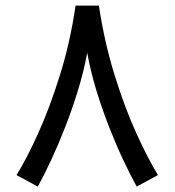

<svg xmlns="http://www.w3.org/2000/svg" viewBox="-20 -653 629 692"><path d="M252.4 -632.8H336.4Q356.4 -500 393.1 -382.1Q429.7 -264.2 471.9 -171.6Q514.2 -79.1 549.3 -22L472.7 19.5Q450.7 -20 424.8 -75Q398.9 -129.9 373.5 -194.6Q348.1 -259.3 327.1 -327.9Q306.2 -396.5 294.4 -462.9Q282.2 -396.5 261.2 -327.9Q240.2 -259.3 214.8 -194.6Q189.5 -129.9 163.8 -75Q138.2 -20 116.2 19.5L39.6 -22Q75.2 -79.1 117.2 -171.6Q159.2 -264.2 196 -382.1Q232.9 -500 252.4 -632.8Z"/></svg>

Font: Vazirmatn UI FD
Style: Regular
Weight: 400
Designer: Saber Rastikerdar
Foundry: Saber Rastikerdar
Version: Version 33.003